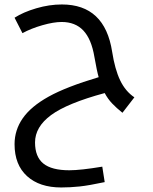

<svg xmlns="http://www.w3.org/2000/svg" viewBox="-20 -515 684 856"><path d="M525.9 -12.2Q499 -33.7 480 -53.7Q460.9 -73.7 446.8 -100.1Q279.3 -54.7 207.8 -2Q136.2 50.8 136.2 120.1Q136.2 184.1 173.3 214.1Q210.4 244.1 289.1 244.1Q339.4 244.1 436 228L446.8 296.9Q376 312 334.5 316.4Q293 320.8 252.9 320.8Q156.2 320.8 100.6 270.3Q44.9 219.7 44.9 127.9Q44.9 64.9 81.5 12.2Q118.2 -40.5 196.8 -84.2Q275.4 -127.9 419.9 -170.9Q412.1 -197.3 400.9 -261.2Q387.7 -340.3 351.8 -378.7Q315.9 -417 254.9 -417Q219.2 -417 168.9 -402.6Q118.7 -388.2 80.1 -367.2L44.9 -436Q83.5 -460.9 141.6 -478Q199.7 -495.1 255.9 -495.1Q447.3 -495.1 480 -284.2Q492.2 -206.1 515.6 -157Q539.1 -107.9 579.1 -81.1Z"/></svg>

Font: Noto Sans Kufi Arabic
Style: Regular
Weight: 400
Designer: Monotype Design team
Foundry: Monotype Imaging Inc.
Version: Version 1.02